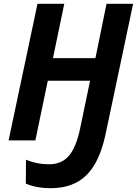

<svg xmlns="http://www.w3.org/2000/svg" viewBox="-20 -734 716 1004"><path d="M115 226 116 101Q172 125 237 125Q302 125 340 81Q378 37 399 -62L451 -312H230L165 0H25L176 -714H316L257 -430H479L537 -714H676L532 -32Q501 114 432 182Q363 250 246 250Q169 250 115 226Z"/></svg>

Font: Noto Sans Display
Style: Bold Italic
Weight: 700
Italic angle: -12°
Designer: Monotype Design team
Foundry: Monotype Imaging Inc.
Version: Version 1.000